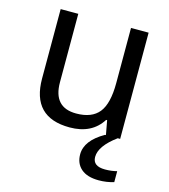

<svg xmlns="http://www.w3.org/2000/svg" viewBox="-112 -625 825 936"><g transform="rotate(15 300.0 -157.0)"><path d="M450.2 0 437 -71.8H432.1Q380.9 9.8 269 9.8Q78.1 9.8 78.1 -186V-536.1H167V-190.9Q167 -64 282.2 -64Q360.8 -64 397 -109.1Q433.1 -154.3 433.1 -257.8V-536.1H522V0ZM548.8 155.8V210.9Q513.2 222.2 472.7 222.2Q414.6 222.2 383.8 195.6Q353 168.9 353 123Q353 52.7 445.8 0H509.8Q426.8 61 426.8 116.2Q426.8 163.1 488.8 163.1Q521 163.1 548.8 155.8Z"/></g></svg>

Font: Noto Mono
Style: Regular
Weight: 400
Designer: Monotype Design Team
Foundry: Monotype Imaging Inc.
Version: Version 1.00